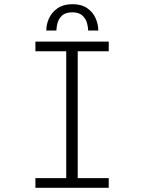

<svg xmlns="http://www.w3.org/2000/svg" viewBox="-20 -899 690 919"><path d="M149.5 0V-46.5H297V-653.5H149.5V-700H500.5V-653.5H352V-46.5H500.5V0ZM327 -879Q370 -879 397.2 -860Q424.5 -841 437.5 -812Q450.5 -783 450.5 -753H402Q402 -768 396.5 -788.5Q391 -809 374.5 -824.5Q358 -840 326 -840Q293.5 -840 277 -824.5Q260.5 -809 255.2 -788.5Q250 -768 250 -753H201.5Q201.5 -783 215 -812Q228.5 -841 256.2 -860Q284 -879 327 -879Z"/></svg>

Font: Trispace ExtraLight
Style: Regular
Weight: 200
Designer: Tyler Finck
Foundry: Etcetera Type Company
Version: Version 1.210; ttfautohint (v1.8.3)